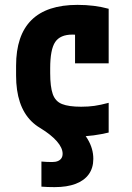

<svg xmlns="http://www.w3.org/2000/svg" viewBox="-20 -550 540 788"><path d="M204 218Q189 218 175.5 217.5Q162 217 150 216V113Q161 114 172 114.5Q183 115 194 115Q208 115 217.5 111Q227 107 232 99.5Q237 92 237 81Q237 57 213.5 30Q190 3 146 -24L270 -56Q317 -17 340 21.5Q363 60 363 102Q363 139 344.5 165Q326 191 290.5 204.5Q255 218 204 218ZM297 10Q46 10 46 -240V-280Q46 -530 298 -530Q368 -530 426 -514V-290H288V-495L360 -390Q342 -398 320.5 -403Q299 -408 277 -408Q227 -408 206.5 -377.5Q186 -347 186 -270V-250Q186 -194 196.5 -164Q207 -134 234.5 -123Q262 -112 313 -112Q343 -112 367.5 -115.5Q392 -119 426 -128V-6Q397 1 364.5 5.5Q332 10 297 10Z"/></svg>

Font: M PLUS 1 Code
Style: Bold
Weight: 700
Designer: Coji Morishita
Foundry: UNDERFOREST DESIGN
Version: Version 1.002